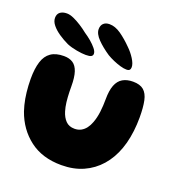

<svg xmlns="http://www.w3.org/2000/svg" viewBox="-153 -980 1047 1126"><g transform="rotate(20 371.0 -417.0)"><path d="M354.2 20.2Q235.2 20.2 156 -40.2Q76.8 -100.6 41.6 -201Q35.8 -218.2 31.2 -236.4Q26.6 -254.5 23.3 -273.3Q20 -292.1 17.8 -312Q15.5 -331.9 14.4 -352.4Q13.2 -372.9 13.2 -394Q13.2 -458.8 26.8 -501.4Q40.2 -544.1 70.8 -565.2Q101.2 -586.4 151.8 -586.4Q185.9 -586.4 208.1 -571.7Q230.4 -557 241.4 -523.7Q252.5 -490.4 252.5 -433.9Q252.5 -417.2 252.9 -400.6Q253.2 -383.9 254.4 -368.1Q255.5 -352.2 257.2 -337.2Q259 -322.2 261.8 -308.6Q264.5 -294.9 268.4 -282.8Q278.8 -248.5 299.2 -227.6Q319.6 -206.6 354.2 -206.6Q377.2 -206.6 394.8 -216.2Q412.4 -225.8 425.1 -242.6Q437.8 -259.5 446 -281.9Q452 -297.6 456.2 -315.4Q460.4 -333.1 462.8 -352.2Q465.1 -371.4 466.3 -391.4Q467.5 -411.4 467.5 -431Q467.5 -486.4 480.6 -519.9Q493.8 -553.5 519.9 -568.7Q546 -583.9 583.9 -583.9Q627.5 -583.9 650.8 -564.1Q674 -544.2 682.7 -503.4Q691.4 -462.5 691.4 -399.2Q691.4 -377.1 690.1 -355.9Q688.9 -334.6 686.4 -314Q684 -293.4 680.2 -273.8Q676.5 -254.1 671.6 -235.4Q666.6 -216.6 660.1 -198.8Q636.1 -131.6 593.2 -82.5Q550.2 -33.4 490.3 -6.6Q430.4 20.2 354.2 20.2ZM268.4 -636Q244.9 -636 210.8 -642.1Q176.8 -648.1 149.1 -659.4Q117.1 -674.4 88.7 -693.8Q60.2 -713.1 42.6 -734.9Q24.9 -756.6 24.9 -779.2Q24.9 -803.2 40.6 -815.2Q56.4 -827.2 82.8 -827.2Q101 -827.2 124.8 -816.9Q148.5 -806.5 173.6 -790.4Q198.8 -774.4 220.4 -756.8Q241 -743.4 261.9 -725.8Q282.8 -708.1 297.1 -690.4Q311.5 -672.8 311.5 -658.4Q311.5 -647.4 302.1 -641.7Q292.8 -636 268.4 -636ZM521.8 -636.9Q505.8 -636.9 483.4 -643.3Q461 -649.8 437.8 -659.8Q414.6 -669.9 396.4 -680.8Q350.5 -711.4 319.3 -743.4Q288.1 -775.5 288.1 -804.6Q288.1 -827.4 301.4 -840.4Q314.8 -853.5 339 -853.5Q374.5 -853.5 411 -828Q447.5 -802.5 484.8 -764.6Q509.2 -741.2 528 -711.5Q546.8 -681.8 546.8 -660.5Q546.8 -649.5 541.4 -643.2Q536 -636.9 521.8 -636.9Z"/></g></svg>

Font: Gluten Thin
Style: Regular
Weight: 100
Designer: Tyler Finck
Foundry: Etcetera Type Company
Version: Version 1.300